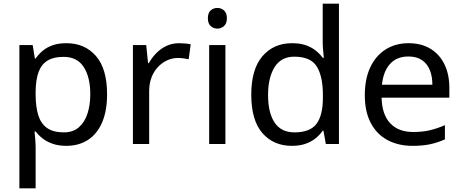

<svg xmlns="http://www.w3.org/2000/svg" viewBox="-20 -780 2505 1040"><path d="M340 -546Q439 -546 499.5 -477Q560 -408 560 -269Q560 -178 532.5 -115.5Q505 -53 455.5 -21.5Q406 10 339 10Q298 10 266 -1Q234 -12 211.5 -29.5Q189 -47 173 -68H167Q169 -51 171 -25Q173 1 173 20V240H85V-536H157L169 -463H173Q189 -486 211.5 -505Q234 -524 265.5 -535Q297 -546 340 -546ZM324 -472Q270 -472 237 -451.5Q204 -431 189 -390Q174 -349 173 -286V-269Q173 -203 187 -157Q201 -111 234.5 -87Q268 -63 326 -63Q375 -63 406.5 -90Q438 -117 453.5 -163.5Q469 -210 469 -270Q469 -362 433.5 -417Q398 -472 324 -472Z M950 -546Q965 -546 982.5 -544.5Q1000 -543 1013 -540L1002 -459Q989 -462 973.5 -464Q958 -466 944 -466Q913 -466 885 -453Q857 -440 835 -416.5Q813 -393 800.5 -360Q788 -327 788 -286V0H700V-536H772L782 -438H786Q803 -468 827 -492.5Q851 -517 882 -531.5Q913 -546 950 -546Z M1201 -536V0H1113V-536ZM1158 -737Q1178 -737 1193.5 -723.5Q1209 -710 1209 -681Q1209 -653 1193.5 -639Q1178 -625 1158 -625Q1136 -625 1121 -639Q1106 -653 1106 -681Q1106 -710 1121 -723.5Q1136 -737 1158 -737Z M1561 10Q1461 10 1401 -59.5Q1341 -129 1341 -267Q1341 -405 1401.5 -475.5Q1462 -546 1562 -546Q1604 -546 1635 -535.5Q1666 -525 1689 -507Q1712 -489 1728 -467H1734Q1733 -480 1730.5 -505.5Q1728 -531 1728 -546V-760H1816V0H1745L1732 -72H1728Q1712 -49 1689 -30.5Q1666 -12 1634.5 -1Q1603 10 1561 10ZM1575 -63Q1660 -63 1694.5 -109.5Q1729 -156 1729 -250V-266Q1729 -366 1696 -419.5Q1663 -473 1574 -473Q1503 -473 1467.5 -416.5Q1432 -360 1432 -265Q1432 -169 1467.5 -116Q1503 -63 1575 -63Z M2193 -546Q2262 -546 2311.5 -516Q2361 -486 2387.5 -431.5Q2414 -377 2414 -304V-251H2047Q2049 -160 2093.5 -112.5Q2138 -65 2218 -65Q2269 -65 2308.5 -74.5Q2348 -84 2390 -102V-25Q2349 -7 2309 1.5Q2269 10 2214 10Q2138 10 2079.5 -21Q2021 -52 1988.5 -113.5Q1956 -175 1956 -264Q1956 -352 1985.5 -415Q2015 -478 2068.5 -512Q2122 -546 2193 -546ZM2192 -474Q2129 -474 2092.5 -433.5Q2056 -393 2049 -321H2322Q2322 -367 2308 -401Q2294 -435 2265.5 -454.5Q2237 -474 2192 -474Z"/></svg>

Font: utamil05
Style: Book
Weight: 400
Designer: Jelle Bosma - Monotype Design Team
Foundry: Monotype Imaging Inc.
Version: Version 2.003